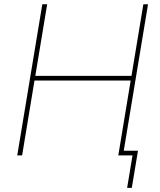

<svg xmlns="http://www.w3.org/2000/svg" viewBox="-20 -748 770 924"><path d="M63 0 183.6 -727.5H207L149.9 -382.8H612.8L669.9 -727.5H692.4L571.8 0H549.3L608.9 -360.4H146L86.4 0ZM591.8 156.2 617.7 0H564.9L568.8 -22.5H644L614.3 156.2Z"/></svg>

Font: Inter 17pt Thin
Style: Italic
Weight: 250
Italic angle: -9.3988°
Version: Version 4.001;git-66647c0bb